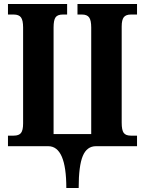

<svg xmlns="http://www.w3.org/2000/svg" viewBox="-20 -734 727 964"><path d="M222 0H20V-53H49Q75 -53 85.5 -66.5Q96 -80 96 -114V-596Q96 -632 85.5 -646.5Q75 -661 49 -661H20V-714H317V-661H295Q269 -661 259 -647Q249 -633 249 -596V-61H438V-596Q438 -632 427.5 -646.5Q417 -661 392 -661H369V-714H668V-661H637Q612 -661 601.5 -647.5Q591 -634 591 -601V-118Q591 -81 601 -67Q611 -53 637 -53H668V0H462Q416 0 395.5 49.5Q375 99 375 210H313Q313 0 222 0Z"/></svg>

Font: Noto Serif CondExtraBold
Style: Regular
Weight: 800
Width: 3
Designer: Monotype Design Team
Foundry: Monotype Imaging Inc.
Version: Version 1.001